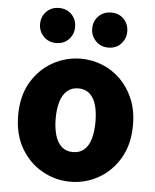

<svg xmlns="http://www.w3.org/2000/svg" viewBox="-57 -866 750 928"><g transform="rotate(5 318.5 -402.0)"><path d="M319 14Q247 14 183 -21.5Q119 -57 79.5 -124Q40 -191 40 -285Q40 -379 79.5 -445.5Q119 -512 183 -547.5Q247 -583 319 -583Q373 -583 423 -563Q473 -543 512 -504.5Q551 -466 574 -411Q597 -356 597 -285Q597 -191 557.5 -124Q518 -57 454.5 -21.5Q391 14 319 14ZM319 -130Q352 -130 373.5 -149Q395 -168 405 -203Q415 -238 415 -285Q415 -332 405 -366.5Q395 -401 373.5 -420Q352 -439 319 -439Q286 -439 264.5 -420Q243 -401 232.5 -366.5Q222 -332 222 -285Q222 -238 232.5 -203Q243 -168 264.5 -149Q286 -130 319 -130ZM192 -648Q155 -648 131 -673Q107 -698 107 -733Q107 -769 131 -793.5Q155 -818 192 -818Q230 -818 253.5 -793.5Q277 -769 277 -733Q277 -698 253.5 -673Q230 -648 192 -648ZM445 -648Q408 -648 384 -673Q360 -698 360 -733Q360 -769 384 -793.5Q408 -818 445 -818Q483 -818 506.5 -793.5Q530 -769 530 -733Q530 -698 506.5 -673Q483 -648 445 -648Z"/></g></svg>

Font: Noto Sans TC Thin Black
Style: Regular
Weight: 900
Version: Version 2.004-H2;hotconv 1.0.118;makeotfexe 2.5.65603